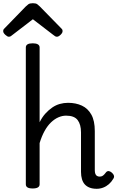

<svg xmlns="http://www.w3.org/2000/svg" viewBox="-61 -1160 731 1197"><path d="M542 17Q517 17 498.5 10Q480 3 468 -10Q456 -23 450 -43Q444 -63 444 -88V-334Q444 -384 423 -411.5Q402 -439 351 -439Q327 -439 303 -428.5Q279 -418 257 -397Q235 -376 217 -343.5Q199 -311 186 -268V-11Q186 2 175 8.5Q164 15 143 15Q121 15 110.5 8.5Q100 2 100 -11V-864Q100 -877 110.5 -883.5Q121 -890 143 -890Q164 -890 175 -883.5Q186 -877 186 -864V-398Q202 -430 222 -452Q242 -474 264.5 -489.5Q287 -505 312 -512Q337 -519 363 -519Q412 -519 449.5 -501.5Q487 -484 508.5 -445.5Q530 -407 530 -343V-99Q530 -85 533.5 -76Q537 -67 544 -63Q551 -59 560 -59Q570 -59 576.5 -62.5Q583 -66 589.5 -73Q596 -80 602 -88Q610 -95 619 -93Q628 -91 637 -83Q647 -74 649.5 -64.5Q652 -55 645 -45Q634 -26 618 -12Q602 2 582.5 9.5Q563 17 542 17ZM-6 -931Q-15 -931 -28 -943Q-41 -955 -41 -965Q-41 -968 -40.5 -972Q-40 -976 -35 -981L100 -1120Q107 -1127 116 -1133.5Q125 -1140 144 -1140Q163 -1140 171.5 -1133.5Q180 -1127 187 -1120L323 -981Q328 -976 328.5 -972Q329 -968 329 -965Q329 -955 316.5 -943Q304 -931 294 -931Q287 -931 282 -934.5Q277 -938 269 -944L144 -1040L19 -944Q12 -938 6.5 -934.5Q1 -931 -6 -931Z"/></svg>

Font: Playwrite IT Moderna
Style: Regular
Weight: 400
Designer: Veronika Burian, José Scaglione
Foundry: TypeTogether
Version: Version 1.002